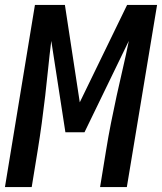

<svg xmlns="http://www.w3.org/2000/svg" viewBox="-22 -755 654 775"><path d="M-2 0 119 -735H240L300 -342L491 -735H612L490 0H382L406 -147Q415 -203 426 -258.5Q437 -314 449 -369Q461 -424 474 -479.5Q487 -535 498 -590L319 -221H242L185 -590Q178 -535 172.5 -479.5Q167 -424 160.5 -368.5Q154 -313 146.5 -257.5Q139 -202 130 -147L106 0Z"/></svg>

Font: Iosevka Curly SmBdExObl
Style: Regular
Weight: 600
Width: 7
Italic angle: -9°
Monospace: yes
Designer: Belleve Invis
Foundry: Belleve Invis
Version: Version 11.1.0; ttfautohint (v1.8.3)